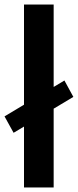

<svg xmlns="http://www.w3.org/2000/svg" viewBox="-41 -828 344 848"><path d="M283 -400 196 -348V0H65V-269L19 -241.5L-21 -314L65 -365.5V-808H196V-444L243.5 -472.5Z"/></svg>

Font: Encode Sans SemiBold
Style: Regular
Weight: 600
Designer: Multiple Designers
Foundry: Impallari Type
Version: Version 2.000